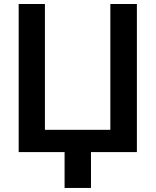

<svg xmlns="http://www.w3.org/2000/svg" viewBox="-20 -747 764 943"><path d="M71.7 -727.3H200.6V-109.4H522V-727.3H652.3V0H426.8V176.1H297.2V0H71.7Z"/></svg>

Font: Interop SemBd
Style: Regular
Weight: 600
Designer: Rasmus Andersson, Google, Jang Haemin
Foundry: jhaemin
Version: Version 1.008